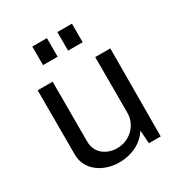

<svg xmlns="http://www.w3.org/2000/svg" viewBox="-175 -868 946 1003"><g transform="rotate(-30 297.5 -366.0)"><path d="M252 -742H164V-630H252ZM403 -742H315V-630H403ZM283 -60C226 -60 164 -94 164 -170V-530H74V-142C74 -49 159 10 257 10C331 10 399 -23 433 -80L439 0H510L512 -530H421V-194C421 -118 358 -60 283 -60Z"/></g></svg>

Font: 18Franklin
Style: Regular
Weight: 400
Designer: Pablo Impallari, Rodrigo Fuenzalida (Modified by Dan O. Williams)
Version: Version 0.025;PS 000.025;hotconv 1.0.88;makeotf.lib2.5.64775